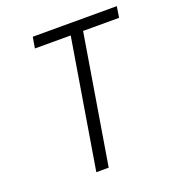

<svg xmlns="http://www.w3.org/2000/svg" viewBox="-133 -841 866 947"><g transform="rotate(-20 300.0 -367.5)"><path d="M211 0 323 -677H135L145 -735H586L577 -677H388L276 0Z"/></g></svg>

Font: Iosevka SS04 Lt Ex Obl
Style: Regular
Weight: 300
Width: 7
Italic angle: -9°
Monospace: yes
Designer: Belleve Invis
Foundry: Belleve Invis
Version: Version 19.0.0; ttfautohint (v1.8.4)